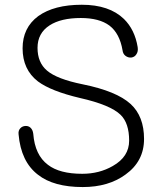

<svg xmlns="http://www.w3.org/2000/svg" viewBox="-20 -754 673 792"><path d="M317.4 -734.4Q203.1 -734.4 137.7 -687.5Q73.2 -639.6 73.2 -554.7Q73.2 -466.8 136.7 -418Q190.4 -377.9 310.5 -349.6Q435.5 -321.3 477.5 -280.3Q512.7 -246.1 512.7 -173.8Q512.7 -107.4 445.3 -69.3Q389.6 -37.1 319.3 -37.1Q225.6 -37.1 177.7 -74.2Q124 -114.3 117.2 -202.1Q115.2 -218.8 105.5 -227.5Q96.7 -235.4 84 -234.4Q72.3 -233.4 64.5 -225.6Q54.7 -215.8 56.6 -200.2Q66.4 -86.9 136.7 -33.2Q201.2 17.6 321.3 17.6Q427.7 17.6 498 -34.2Q574.2 -88.9 574.2 -180.7Q574.2 -274.4 518.6 -325.2Q460.9 -377.9 321.3 -406.2Q214.8 -427.7 173.8 -462.9Q134.8 -496.1 134.8 -556.6Q134.8 -617.2 184.6 -649.4Q231.4 -679.7 313.5 -679.7Q389.6 -679.7 431.6 -648.4Q473.6 -616.2 485.4 -546.9Q487.3 -531.2 498 -523.4Q508.8 -515.6 521.5 -516.6Q535.2 -518.6 542 -529.3Q550.8 -541 547.9 -559.6Q536.1 -631.8 491.2 -675.8Q430.7 -734.4 317.4 -734.4Z"/></svg>

Font: Gulim
Style: Regular
Weight: 400
Version: Version 2.21